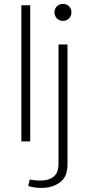

<svg xmlns="http://www.w3.org/2000/svg" viewBox="-20 -715 458 971"><path d="M255.4 -652.8Q255.4 -670.4 267.6 -682.9Q279.8 -695.3 298.3 -695.3Q317.4 -695.3 329.3 -682.9Q341.3 -670.4 341.3 -652.8Q341.3 -634.8 329.3 -622.1Q317.4 -609.4 298.3 -609.4Q279.8 -609.4 267.6 -622.1Q255.4 -634.8 255.4 -652.8ZM122.6 226.1 130.4 192.9Q139.6 194.8 154.5 196.5Q169.4 198.2 184.6 198.2Q228 198.2 252 177.7Q275.9 157.2 275.9 113.3V-490.2H321.3V117.2Q321.3 179.2 283.2 207.3Q245.1 235.4 189.9 235.4Q155.8 235.4 122.6 226.1ZM132.8 0H87.9V-688.5H132.8Z"/></svg>

Font: Estedad-FD ExtraLight
Style: Regular
Weight: 200
Designer: Amin Abedi
Version: Version 7.3